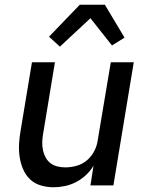

<svg xmlns="http://www.w3.org/2000/svg" viewBox="-20 -783 640 811"><path d="M206 8Q178 8 151.5 0Q125 -8 106.5 -26Q88 -44 77.5 -68.5Q67 -93 63 -120Q59 -147 60.5 -175Q62 -203 67 -231L115 -520H212L162 -217Q159 -200 158.5 -182.5Q158 -165 161.5 -148.5Q165 -132 173 -117.5Q181 -103 193.5 -93.5Q206 -84 222.5 -80Q239 -76 256 -76Q280 -76 304.5 -83Q329 -90 348 -106.5Q367 -123 378.5 -145.5Q390 -168 393 -192L448 -520H545L459 0H362L375 -83Q362 -61 342.5 -43Q323 -25 300.5 -13.5Q278 -2 253.5 3Q229 8 206 8ZM233 -586 187 -628 317 -763H423L506 -624L453 -591L362 -706Z"/></svg>

Font: Iosevka Custom Medium Oblique
Style: Regular
Weight: 500
Italic angle: -9°
Designer: Belleve Invis
Foundry: Belleve Invis
Version: Version 27.0.1